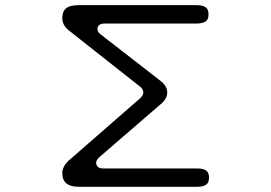

<svg xmlns="http://www.w3.org/2000/svg" viewBox="-20 -718 1040 736"><path d="M231.4 -17.6Q247.1 -2 283.2 -2H736.3Q762.7 -2 773.4 -12.7Q781.2 -20.5 781.2 -37.1Q781.2 -53.7 773.4 -61.5Q762.7 -72.3 736.3 -72.3H375Q361.3 -72.3 355 -78.6Q348.6 -85 348.6 -93.8Q348.6 -103.5 359.4 -114.3L596.7 -319.3L603.5 -325.2Q621.1 -342.8 621.1 -363.3Q621.1 -388.7 593.8 -409.2L366.2 -585.9Q353.5 -594.7 353.5 -607.4Q353.5 -618.2 363.3 -624Q370.1 -627.9 380.9 -627.9H735.4Q760.7 -627.9 771.5 -638.7Q779.3 -646.5 779.3 -663.1Q779.3 -679.7 771.5 -687.5Q760.7 -698.2 735.4 -698.2H280.3Q245.1 -698.2 230.5 -683.6Q218.8 -671.9 218.8 -648.4Q218.8 -620.1 246.1 -599.6L514.6 -387.7L519.5 -383.8Q529.3 -374 529.3 -363.3Q529.3 -352.5 516.6 -340.8Q244.1 -103.5 241.2 -100.6Q218.8 -78.1 218.8 -54.2Q218.8 -30.3 231.4 -17.6Z"/></svg>

Font: FakePearl
Style: ExtraLight
Weight: 300
Version: Version 1.2